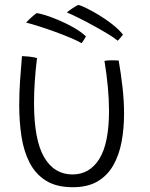

<svg xmlns="http://www.w3.org/2000/svg" viewBox="-20 -762 629 804"><path d="M417.5 -507Q428.5 -509.5 447 -509.5Q454.5 -509.5 463.5 -509.2Q472.5 -509 477 -508.5Q486.5 -454 493 -397Q499.5 -340 499.5 -285.5Q499.5 -223 489 -167.5Q478.5 -112 454 -69.2Q429.5 -26.5 388.2 -2.2Q347 22 285 22Q216.5 22 172.5 -5.5Q128.5 -33 104 -80.8Q79.5 -128.5 70 -190.2Q60.5 -252 60.5 -321Q60.5 -372 64 -424.5Q67.5 -477 72 -527Q77 -527 85.8 -526.2Q94.5 -525.5 102 -525Q111 -524 119.5 -522.5Q128 -521 135 -519Q122.5 -416.5 122.5 -331Q122.5 -176 164.8 -103.8Q207 -31.5 283.5 -31.5Q355.5 -31.5 396 -96.8Q436.5 -162 436.5 -298Q436.5 -390 417.5 -507ZM308 -741.5Q318 -739.5 341.2 -728.2Q364.5 -717 393.5 -699.5Q422.5 -682 450 -660.5Q477.5 -639 495 -617Q491.5 -612 483.5 -602.8Q475.5 -593.5 473 -591.5Q458 -604 431.5 -620Q405 -636 373.8 -653.2Q342.5 -670.5 312.5 -685.5Q282.5 -700.5 260 -710Q267.5 -716.5 281.8 -726.2Q296 -736 308 -741.5ZM133.5 -707Q143.5 -706.5 168.8 -698.8Q194 -691 226 -677.5Q258 -664 288.8 -646.5Q319.5 -629 340 -609.5Q338 -605.5 331 -594.5Q324 -583.5 321.5 -581Q305 -591 276 -603.2Q247 -615.5 212.8 -628Q178.5 -640.5 145.8 -651Q113 -661.5 89.5 -667.5Q96.5 -675.5 109.5 -687.5Q122.5 -699.5 133.5 -707Z"/></svg>

Font: Grandstander ExtraLight
Style: Regular
Weight: 200
Designer: Tyler Finck
Foundry: Etcetera Type Co
Version: Version 1.200; ttfautohint (v1.8.3)